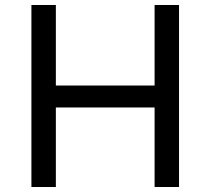

<svg xmlns="http://www.w3.org/2000/svg" viewBox="-20 -750 844 770"><path d="M600 0V-730H698V0ZM106 0V-730H204V0ZM184 -319V-407H620V-319Z"/></svg>

Font: SVN-Sora Variable
Style: Regular
Weight: 400
Designer: Jonathan Barnbrook, Julián Moncada
Foundry: Barnbrook Fonts
Version: Version 2.000 - Viet hoa boi STYLEno.1 Fonts